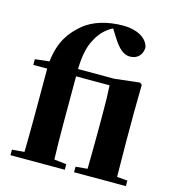

<svg xmlns="http://www.w3.org/2000/svg" viewBox="-121 -939 951 1041"><g transform="rotate(15 355.0 -418.5)"><path d="M454 0H681V-31L622 -36L620 -238V-393L622 -553L610 -562L469 -546H266C268 -630 282 -681 304 -719C326 -762 360 -792 393 -808L420 -765C455 -709 484 -684 520 -684C563 -684 588 -714 589 -753C578 -808 514 -837 444 -837C357 -837 276 -815 220 -767C167 -721 119 -664 106 -546L26 -537V-505H104V-238C104 -171 103 -104 102 -37L33 -31V0H338V-31L269 -39C267 -105 266 -172 266 -238V-505H454C457 -455 458 -417 458 -348V-238C458 -182 457 -96 456 -37L390 -31V0Z"/></g></svg>

Font: Noto Serif CJK HK Black
Style: Regular
Weight: 900
Designer: Ryoko NISHIZUKA 西塚涼子 (kana & ideographs); Frank Grießhammer (Latin, Greek & Cyrillic); Wenlong ZHANG 张文龙 (bopomofo); San
Foundry: Adobe
Version: Version 2.001;hotconv 1.1.0;makeotfexe 2.6.0